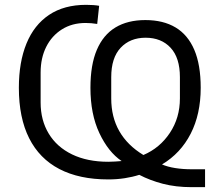

<svg xmlns="http://www.w3.org/2000/svg" viewBox="-20 -730 916 794"><path d="M828 -30V44H773Q707 44 653.5 30Q600 16 556 -7Q528 2 495.5 7Q463 12 428 12Q308 12 225.5 -31Q143 -74 100.5 -158.5Q58 -243 58 -367Q58 -473 89.5 -550Q121 -627 183 -668.5Q245 -710 336 -710Q351 -710 365.5 -709Q380 -708 390 -706L382 -631Q370 -633 357.5 -634Q345 -635 334 -635Q278 -635 236 -608.5Q194 -582 171 -536Q148 -490 148 -430V-306Q148 -233 181.5 -177.5Q215 -122 278 -91.5Q341 -61 428 -61Q442 -61 456 -62Q470 -63 483 -64Q428 -101 391 -179.5Q354 -258 354 -367Q354 -462 380.5 -524Q407 -586 457.5 -616.5Q508 -647 581 -647Q655 -647 706 -616.5Q757 -586 783.5 -524Q810 -462 810 -367Q810 -258 768.5 -177Q727 -96 650 -50Q673 -40 704.5 -35Q736 -30 773 -30ZM440 -411V-323Q440 -246 473.5 -187.5Q507 -129 573 -89Q641 -118 682.5 -180.5Q724 -243 724 -323V-411Q724 -491 685.5 -532.5Q647 -574 582 -574Q518 -574 479 -532.5Q440 -491 440 -411Z"/></svg>

Font: IBM Plex Sans Var
Style: Regular
Weight: 400
Designer: Mike Abbink, Paul van der Laan, Pieter van Rosmalen
Foundry: Bold Monday
Version: Version 3.000